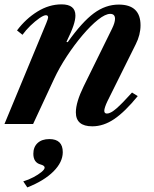

<svg xmlns="http://www.w3.org/2000/svg" viewBox="-28 -554 688 858"><path d="M384.5 10.5Q311 10.5 311 -52Q311 -97 346 -168.5L472.5 -425.5Q486 -453 486 -470Q486 -492 464.5 -492Q443 -492 410.2 -466Q377.5 -440 341 -397Q304.5 -354 270.8 -302.8Q237 -251.5 213.5 -201L120 0H-8L179 -451Q187 -471 187 -476Q187 -486 177 -486Q167.5 -486 148.2 -472.8Q129 -459.5 108.2 -439.5Q87.5 -419.5 72.5 -398.5L48 -418Q87.5 -470.5 139.5 -502.5Q191.5 -534.5 247 -534.5Q309 -534.5 309 -484.5Q309 -465.5 300 -438.8Q291 -412 269 -367L274.5 -365.5Q339 -456 391.5 -494.8Q444 -533.5 502.5 -533.5Q600 -533.5 600 -441Q600 -398.5 578.5 -356L452 -101.5Q445.5 -88 441.8 -76.8Q438 -65.5 438 -59Q438 -46.5 450 -46.5Q466 -46.5 492 -69Q518 -91.5 562 -140.5L587.5 -124.5Q530.5 -54.5 482.5 -22Q434.5 10.5 384.5 10.5ZM94 283.5 76 256.5Q99.5 249.5 121.2 238Q143 226.5 157.2 214.8Q171.5 203 171.5 195Q171.5 186 153.5 181Q121 172.5 121 133Q121 103 140 85.2Q159 67.5 192.5 67.5Q252.5 67.5 252.5 126Q252.5 170.5 210.8 212.2Q169 254 94 283.5Z"/></svg>

Font: Libre Caslon Text SemiBold Italic
Style: Regular
Weight: 600
Italic angle: -22.583°
Designer: Pablo Impallari, Rodrigo Fuenzalida, Katja Schimmel
Foundry: Pablo Impallari, Rodrigo Fuenzalida
Version: Version 2.000